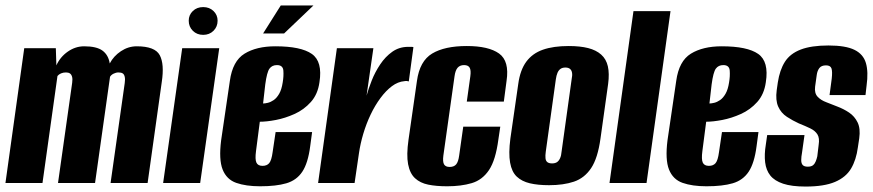

<svg xmlns="http://www.w3.org/2000/svg" viewBox="-23 -672 3205 705"><path d="M-3 0 66 -495H182L184 -432Q198 -463 226 -482.5Q254 -502 286 -502Q332 -502 353.5 -486Q375 -470 380 -439Q394 -466 421 -484Q448 -502 479 -502Q546 -502 563.5 -469.5Q581 -437 571 -371L519 0H383L435 -367Q437 -381 435 -390Q433 -399 427.5 -402.5Q422 -406 412 -406Q403 -406 394 -401.5Q385 -397 381 -390L326 0H190L242 -368Q244 -382 241.5 -390.5Q239 -399 233.5 -402.5Q228 -406 219 -406Q209 -406 201 -402.5Q193 -399 188 -393L133 0Z M576 0 646 -495H782L712 0ZM723 -544Q700 -544 685 -559Q670 -574 670 -596Q670 -617 685 -631.5Q700 -646 723 -646Q746 -646 761 -631.5Q776 -617 776 -596Q776 -574 761 -559Q746 -544 723 -544Z M932 12Q880 12 844.5 -0.5Q809 -13 794.5 -49.5Q780 -86 789 -157L821 -375Q831 -448 875 -475Q919 -502 988 -502Q1082 -502 1122 -474Q1162 -446 1150 -370Q1144 -326 1118.5 -297.5Q1093 -269 1058.5 -253.5Q1024 -238 990 -231.5Q956 -225 931 -225L917 -117Q913 -87 918.5 -75Q924 -63 941 -63Q957 -63 965.5 -73Q974 -83 978 -113L989 -187H1123L1116 -135Q1108 -73 1087 -41.5Q1066 -10 1028.5 1Q991 12 932 12ZM943 -292Q950 -292 960.5 -294.5Q971 -297 982 -304.5Q993 -312 1002 -327.5Q1011 -343 1015 -369Q1019 -392 1017.5 -412.5Q1016 -433 994 -433Q976 -433 966.5 -420Q957 -407 951 -362ZM943 -549 1008 -652H1128L1020 -549Z M1145 0 1214 -495H1348L1323 -321Q1330 -346 1342 -376.5Q1354 -407 1373 -435.5Q1392 -464 1417.5 -482Q1443 -500 1476 -500Q1480 -500 1486 -500Q1492 -500 1495 -499L1478 -373Q1476 -374 1471.5 -374.5Q1467 -375 1462 -374Q1438 -372 1416 -355.5Q1394 -339 1374 -312Q1354 -285 1338 -251.5Q1322 -218 1311 -181Q1300 -144 1295 -109L1279 0Z M1619 12Q1579 12 1549.5 6Q1520 0 1501 -17.5Q1482 -35 1475.5 -69Q1469 -103 1477 -159L1508 -375Q1518 -448 1564 -475.5Q1610 -503 1691 -503Q1771 -503 1809.5 -475.5Q1848 -448 1837 -375L1827 -299H1691L1704 -392Q1707 -414 1701.5 -423.5Q1696 -433 1681 -433Q1666 -433 1657.5 -423.5Q1649 -414 1646 -392L1605 -101Q1602 -78 1607.5 -68.5Q1613 -59 1628 -59Q1644 -59 1652 -68.5Q1660 -78 1663 -101L1678 -207H1814L1807 -160Q1797 -84 1772.5 -47.5Q1748 -11 1709 0.5Q1670 12 1619 12Z M1993 8Q1952 8 1922.5 1Q1893 -6 1874.5 -23.5Q1856 -41 1850 -75Q1844 -109 1851 -163L1880 -364Q1887 -415 1909.5 -445.5Q1932 -476 1970.5 -489.5Q2009 -503 2065 -503Q2107 -503 2136.5 -495.5Q2166 -488 2184.5 -471.5Q2203 -455 2209 -428.5Q2215 -402 2210 -364L2182 -164Q2172 -91 2147.5 -54.5Q2123 -18 2084.5 -5Q2046 8 1993 8ZM2004 -72Q2015 -72 2022 -76.5Q2029 -81 2033.5 -91Q2038 -101 2039 -115L2076 -381Q2079 -395 2077.5 -404.5Q2076 -414 2070 -419Q2064 -424 2053 -424Q2042 -424 2035 -419Q2028 -414 2024 -404.5Q2020 -395 2018 -381L1981 -115Q1979 -101 1980 -91Q1981 -81 1987 -76.5Q1993 -72 2004 -72Z M2215 0 2303 -631H2439L2351 0Z M2571 12Q2519 12 2483.5 -0.5Q2448 -13 2433.5 -49.5Q2419 -86 2428 -157L2460 -375Q2470 -448 2514 -475Q2558 -502 2627 -502Q2721 -502 2761 -474Q2801 -446 2789 -370Q2783 -326 2757.5 -297.5Q2732 -269 2697.5 -253.5Q2663 -238 2629 -231.5Q2595 -225 2570 -225L2556 -117Q2552 -87 2557.5 -75Q2563 -63 2580 -63Q2596 -63 2604.5 -73Q2613 -83 2617 -113L2628 -187H2762L2755 -135Q2747 -73 2726 -41.5Q2705 -10 2667.5 1Q2630 12 2571 12ZM2582 -292Q2589 -292 2599.5 -294.5Q2610 -297 2621 -304.5Q2632 -312 2641 -327.5Q2650 -343 2654 -369Q2658 -392 2656.5 -412.5Q2655 -433 2633 -433Q2615 -433 2605.5 -420Q2596 -407 2590 -362Z M2935 13Q2884 13 2852.5 2.5Q2821 -8 2805.5 -27.5Q2790 -47 2786.5 -76Q2783 -105 2789 -141L2794 -176H2931L2922 -112Q2919 -96 2919 -84Q2919 -72 2924.5 -66Q2930 -60 2943 -60Q2956 -60 2962.5 -65.5Q2969 -71 2972.5 -80Q2976 -89 2978 -98L2983 -140Q2987 -165 2978.5 -178.5Q2970 -192 2952.5 -200.5Q2935 -209 2910 -219Q2888 -229 2866.5 -243Q2845 -257 2834.5 -280.5Q2824 -304 2829 -341L2833 -369Q2840 -415 2859 -445Q2878 -475 2917 -490Q2956 -505 3019 -505Q3082 -505 3114.5 -489Q3147 -473 3156.5 -440.5Q3166 -408 3159 -358L3155 -323H3023L3031 -383Q3034 -410 3030 -421Q3026 -432 3010 -432Q2993 -432 2985.5 -422Q2978 -412 2976 -397L2970 -354Q2967 -330 2979 -317Q2991 -304 3011.5 -296.5Q3032 -289 3051 -281Q3075 -272 3095 -258.5Q3115 -245 3126 -222.5Q3137 -200 3132 -164L3127 -131Q3121 -85 3102 -53Q3083 -21 3043 -4Q3003 13 2935 13Z"/></svg>

Font: Alumni Sans ExtraBold
Style: Italic
Weight: 800
Italic angle: -8°
Designer: Robert E. Leuschke
Foundry: Robert E. Leuschke
Version: Version 1.016